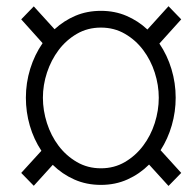

<svg xmlns="http://www.w3.org/2000/svg" viewBox="-20 -594 640 627"><path d="M466.8 -56.6Q436 -25.9 396.5 -8.1Q356.9 9.8 309.6 9.8Q262.2 9.8 222.7 -7.8Q183.1 -25.4 152.3 -55.7L90.3 12.7L49.3 -29.3L115.2 -101.6Q90.3 -139.2 77.4 -183.6Q64.5 -228 64.5 -274.9Q64.5 -323.2 78.6 -369.1Q92.8 -415 119.1 -453.1L49.3 -530.8L90.3 -573.2L158.2 -498.5Q188.5 -526.4 226.3 -542.5Q264.2 -558.6 309.6 -558.6Q355 -558.6 393.1 -542.2Q431.2 -525.9 461.4 -497.6L530.3 -573.7L571.8 -530.8L500.5 -451.7Q526.4 -413.6 540 -368.2Q553.7 -322.8 553.7 -274.9Q553.7 -229 541 -184.8Q528.3 -140.6 504.4 -103.5L571.8 -29.3L530.3 13.2ZM120.1 -274.9Q120.1 -233.4 133.3 -192.1Q146.5 -150.9 171.1 -118.2Q195.8 -85.4 231 -64.9Q266.1 -44.4 309.6 -44.4Q353 -44.4 387.9 -64.9Q422.9 -85.4 447.5 -118.2Q472.2 -150.9 485.4 -192.1Q498.5 -233.4 498.5 -274.9Q498.5 -315.9 485.4 -356.9Q472.2 -397.9 447.5 -430.7Q422.9 -463.4 387.9 -483.6Q353 -503.9 309.6 -503.9Q266.1 -503.9 231.2 -483.6Q196.3 -463.4 171.6 -430.7Q147 -397.9 133.5 -357.2Q120.1 -316.4 120.1 -274.9Z"/></svg>

Font: Roboto Mono Light
Style: Regular
Weight: 300
Designer: Google
Version: Version 2.000985; 2015; ttfautohint (v1.3)